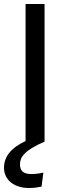

<svg xmlns="http://www.w3.org/2000/svg" viewBox="-28 -709 343 961"><path d="M195 0V-689H100V-3C27 31 -8 75 -8 131C-8 189 40 232 117 232C143 232 160 229 180 225L189 155C165 160 149 162 128 162C87 162 72 144 72 114C72 78 93 44 195 0Z"/></svg>

Font: Fira Math
Style: Regular
Weight: 400
Designer: Xiangdong Zeng
Foundry: Xiangdong Zeng
Version: Version 0.3.4